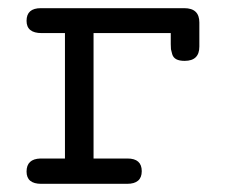

<svg xmlns="http://www.w3.org/2000/svg" viewBox="-20 -450 565 470"><path d="M45 -30Q45 -61 79 -62H139V-369H82Q45 -369 45 -399Q45 -430 80 -430H431Q468 -430 468 -395V-336Q468 -301 432 -301Q419 -301 411.5 -305Q404 -309 401.5 -317.5Q399 -326 398.5 -329.5Q398 -333 398 -342V-369H209V-62H292Q327 -62 327 -31Q327 0 291 0H81Q45 0 45 -30Z"/></svg>

Font: CMU Typewriter Text
Style: Regular
Weight: 500
Monospace: yes
Version: Version 0.7.0